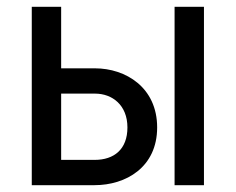

<svg xmlns="http://www.w3.org/2000/svg" viewBox="-20 -542 690 562"><path d="M73 0H257C348 0 440 -52 440 -169C440 -286 348 -342 258 -342H159V-522H73ZM491 0H577V-522H491ZM159 -74V-268H258C309 -268 353 -234 353 -169C353 -105 314 -74 257 -74Z"/></svg>

Font: Raleway Med
Style: Regular
Weight: 500
Designer: Matt McInerney, Pablo Impallari, Rodrigo Fuenzalida
Foundry: Matt McInerney, Pablo Impallari, Rodrigo Fuenzalida
Version: Version 3.00 July 28, 2015